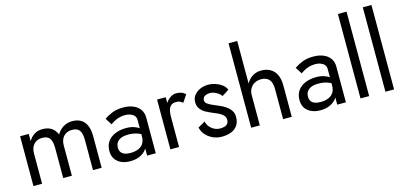

<svg xmlns="http://www.w3.org/2000/svg" viewBox="-67 -1242 3616 1713"><g transform="rotate(-15 1740.5 -385.0)"><path d="M350 -280V0H430V-290Q430 -350 413 -390Q396 -430 363 -450Q330 -470 282 -470Q235 -470 200.5 -445Q166 -420 147.5 -377.5Q129 -335 129 -280H155Q155 -313 167 -339Q179 -365 203 -380Q227 -395 262 -395Q311 -395 330.5 -366Q350 -337 350 -280ZM155 -460H75V0H155ZM705 -290Q705 -350 688 -390Q671 -430 638 -450Q605 -470 557 -470Q510 -470 471.5 -445Q433 -420 411 -377.5Q389 -335 389 -280H430Q430 -313 442 -339Q454 -365 478 -380Q502 -395 537 -395Q586 -395 605.5 -366Q625 -337 625 -280V0H705Z M891 -135Q891 -163 904 -183Q917 -203 943.5 -214Q970 -225 1010 -225Q1054 -225 1089 -213.5Q1124 -202 1158 -178V-225Q1151 -234 1132 -248.5Q1113 -263 1081.5 -274.5Q1050 -286 1006 -286Q951 -286 906.5 -268Q862 -250 836 -214.5Q810 -179 810 -125Q810 -83 829.5 -53Q849 -23 885 -6.5Q921 10 968 10Q1016 10 1055 -6.5Q1094 -23 1117.5 -54.5Q1141 -86 1141 -130L1125 -180Q1125 -137 1107.5 -111Q1090 -85 1059 -73Q1028 -61 988 -61Q956 -61 934.5 -69.5Q913 -78 902 -94.5Q891 -111 891 -135ZM891 -352Q902 -360 921.5 -371.5Q941 -383 968 -391.5Q995 -400 1028 -400Q1066 -400 1095.5 -382.5Q1125 -365 1125 -330V0H1205V-330Q1205 -375 1182.5 -406Q1160 -437 1120.5 -453.5Q1081 -470 1028 -470Q966 -470 922 -451Q878 -432 852 -413Z M1420 -460H1340V0H1420ZM1559 -372 1603 -438Q1585 -457 1563.5 -463.5Q1542 -470 1517 -470Q1485 -470 1454 -445Q1423 -420 1403.5 -377.5Q1384 -335 1384 -280H1420Q1420 -313 1426.5 -339Q1433 -365 1450 -380Q1467 -395 1497 -395Q1517 -395 1530 -389.5Q1543 -384 1559 -372Z M1699 -161 1633 -123Q1640 -86 1666.5 -55.5Q1693 -25 1732 -7.5Q1771 10 1813 10Q1863 10 1900.5 -4.5Q1938 -19 1959.5 -50Q1981 -81 1981 -130Q1981 -164 1963 -189.5Q1945 -215 1916 -234Q1887 -253 1854 -266Q1829 -277 1803 -288Q1777 -299 1759.5 -312.5Q1742 -326 1742 -344Q1742 -371 1762 -382.5Q1782 -394 1812 -394Q1831 -394 1850 -386.5Q1869 -379 1885.5 -367Q1902 -355 1913 -339L1977 -380Q1968 -406 1942.5 -426Q1917 -446 1882.5 -458Q1848 -470 1811 -470Q1774 -470 1740 -455.5Q1706 -441 1684 -414Q1662 -387 1662 -349Q1662 -311 1682 -285.5Q1702 -260 1732.5 -244Q1763 -228 1794 -215Q1821 -205 1844.5 -193Q1868 -181 1883 -164.5Q1898 -148 1898 -123Q1898 -93 1877 -79Q1856 -65 1818 -65Q1790 -65 1765 -77.5Q1740 -90 1722.5 -111.5Q1705 -133 1699 -161Z M2166 -780H2086V0H2166ZM2381 -280V0H2461V-290Q2461 -350 2441.5 -390Q2422 -430 2386.5 -450Q2351 -470 2303 -470Q2255 -470 2218.5 -445Q2182 -420 2161 -377.5Q2140 -335 2140 -280H2166Q2166 -313 2180.5 -339Q2195 -365 2221.5 -380Q2248 -395 2283 -395Q2332 -395 2356.5 -366Q2381 -337 2381 -280Z M2647 -135Q2647 -163 2660 -183Q2673 -203 2699.5 -214Q2726 -225 2766 -225Q2810 -225 2845 -213.5Q2880 -202 2914 -178V-225Q2907 -234 2888 -248.5Q2869 -263 2837.5 -274.5Q2806 -286 2762 -286Q2707 -286 2662.5 -268Q2618 -250 2592 -214.5Q2566 -179 2566 -125Q2566 -83 2585.5 -53Q2605 -23 2641 -6.5Q2677 10 2724 10Q2772 10 2811 -6.5Q2850 -23 2873.5 -54.5Q2897 -86 2897 -130L2881 -180Q2881 -137 2863.5 -111Q2846 -85 2815 -73Q2784 -61 2744 -61Q2712 -61 2690.5 -69.5Q2669 -78 2658 -94.5Q2647 -111 2647 -135ZM2647 -352Q2658 -360 2677.5 -371.5Q2697 -383 2724 -391.5Q2751 -400 2784 -400Q2822 -400 2851.5 -382.5Q2881 -365 2881 -330V0H2961V-330Q2961 -375 2938.5 -406Q2916 -437 2876.5 -453.5Q2837 -470 2784 -470Q2722 -470 2678 -451Q2634 -432 2608 -413Z M3096 -780V0H3176V-780Z M3326 -780V0H3406V-780Z"/></g></svg>

Font: Jost* Book
Style: Regular
Weight: 400
Version: Version 3.000